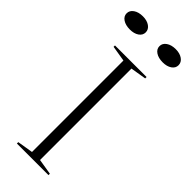

<svg xmlns="http://www.w3.org/2000/svg" viewBox="-294 -947 980 980"><g transform="rotate(45 196.0 -457.0)"><path d="M310 -708V-698L225 -684V-24L310 -10V0H82V-10L167 -24V-684L82 -698V-708ZM315 -914Q345 -914 364 -900.5Q383 -887 383 -866Q383 -845 364 -832Q345 -819 315 -819Q284 -819 264.5 -832Q245 -845 245 -866Q245 -887 264.5 -900.5Q284 -914 315 -914ZM78 -914Q108 -914 127 -900.5Q146 -887 146 -866Q146 -845 127 -832Q108 -819 78 -819Q47 -819 27.5 -832Q8 -845 8 -866Q8 -887 27.5 -900.5Q47 -914 78 -914Z"/></g></svg>

Font: Kalnia SemiExpanded ExtraLight
Style: Regular
Weight: 250
Width: 6
Designer: Frida Medrano
Foundry: Frida Medrano
Version: Version 1.105